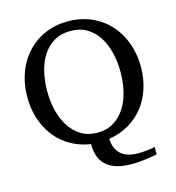

<svg xmlns="http://www.w3.org/2000/svg" viewBox="-124 -792 987 1079"><g transform="rotate(-15 369.5 -253.0)"><path d="M582 -335Q582 -394 569.3 -447.5Q556.6 -501 530.5 -541.7Q504.4 -582.5 464.4 -606.7Q424.3 -630.9 369.1 -630.9Q314.5 -630.9 274.2 -607.4Q233.9 -584 207.5 -543.7Q181.2 -503.4 168.5 -450Q155.8 -396.5 155.8 -336.9Q155.8 -278.3 168.9 -224.4Q182.1 -170.4 208.7 -129.2Q235.4 -87.9 275.4 -63.5Q315.4 -39.1 369.1 -39.1Q423.3 -39.1 463.4 -63.2Q503.4 -87.4 529.8 -128.2Q556.2 -168.9 569.1 -222.7Q582 -276.4 582 -335ZM700.2 -335Q700.2 -267.6 681.4 -209Q662.6 -150.4 627 -105Q591.3 -59.6 540 -29.5Q488.8 0.5 423.8 11.2Q424.8 67.4 458.7 99.6Q492.7 131.8 562 131.8Q580.1 131.8 596.2 130.4Q612.3 128.9 625 127.2Q637.7 125.5 646.2 123.8Q654.8 122.1 658.2 121.1V164.1Q652.8 165 638.9 168Q625 170.9 605 173.8Q585 176.8 560.5 179Q536.1 181.2 509.8 181.2Q457 181.2 420.4 169.4Q383.8 157.7 360.6 135.7Q337.4 113.8 327.1 82.8Q316.9 51.8 316.9 13.2Q256.8 4.4 206.1 -23.4Q155.3 -51.3 118.2 -95.9Q81.1 -140.6 60.1 -201.2Q39.1 -261.7 39.1 -335Q39.1 -383.8 49.6 -429Q60.1 -474.1 79.8 -513.2Q99.6 -552.2 128.4 -584.2Q157.2 -616.2 193.8 -639.2Q230.5 -662.1 274.4 -674.6Q318.4 -687 368.2 -687Q444.3 -687 505.6 -659.7Q566.9 -632.3 610.1 -585Q653.3 -537.6 676.8 -473.1Q700.2 -408.7 700.2 -335Z"/></g></svg>

Font: Charis SIL APac
Style: Regular
Weight: 400
Foundry: SIL International
Version: Version 5.000